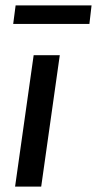

<svg xmlns="http://www.w3.org/2000/svg" viewBox="-20 -693 360 713"><path d="M202 -488 133 0H36L105 -488ZM320 -673 312 -604H29L38 -673Z"/></svg>

Font: Exo 2 Medium
Style: Italic
Weight: 500
Italic angle: -8°
Designer: Natanael Gama
Foundry: Natanael Gama
Version: Version 2.010